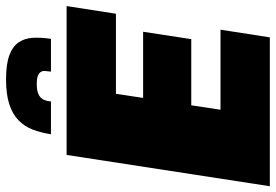

<svg xmlns="http://www.w3.org/2000/svg" viewBox="-164 -772 933 650"><g transform="rotate(-90 303.0 -446.5)"><path d="M0 0ZM-2 0 104 -688H608L582 -521H311L297 -429H521L496 -266H272L257 -167H528L502 0ZM174 -741Q179 -774 189.5 -802Q200 -830 221 -850.5Q242 -871 275.5 -882Q309 -893 360 -893Q411 -893 441 -882Q471 -871 485 -850.5Q499 -830 500.5 -802Q502 -774 497 -741H386Q387 -751 388 -759.5Q389 -768 385.5 -774.5Q382 -781 372.5 -785Q363 -789 344 -789Q325 -789 314 -785Q303 -781 297 -774.5Q291 -768 288.5 -759.5Q286 -751 285 -741Z"/></g></svg>

Font: Azeri Sans Black
Style: Italic
Weight: 900
Designer: Hector Gatti & Omnibus-Type (original fonts) / Cristiano Sobral (main changes and remastering)
Foundry: Omnibus-Type
Version: Version 0.07;August 21, 2020;FontCreator 13.0.0.2681 64-bit;